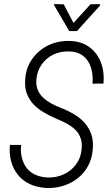

<svg xmlns="http://www.w3.org/2000/svg" viewBox="-20 -924 541 954"><path d="M385.3 -179.7Q389.2 -211.9 380.9 -236.3Q372.6 -260.7 355 -278.3Q337.4 -295.9 313.2 -309.3Q289.1 -322.8 261.2 -333.5Q227.5 -348.1 197.8 -365.5Q168 -382.8 146 -406.2Q124 -429.7 112.8 -460.4Q101.6 -491.2 105.5 -532.2Q108.4 -575.7 127.4 -610.8Q146.5 -646 176.8 -671.1Q207 -696.3 244.9 -709Q282.7 -721.7 325.2 -720.7Q384.8 -719.2 424.6 -689.5Q464.4 -659.7 481.9 -612.1Q499.5 -564.5 494.1 -508.8L439.5 -508.3Q443.4 -549.3 432.9 -585.4Q422.4 -621.6 395.3 -644.5Q368.2 -667.5 321.8 -668.5Q280.3 -669.4 245.8 -653.1Q211.4 -636.7 188.7 -606Q166 -575.2 161.1 -534.2Q157.7 -503.4 166.3 -480.7Q174.8 -458 192.4 -440.9Q210 -423.8 233.2 -410.9Q256.3 -397.9 282.2 -388.2Q318.4 -374 348.9 -355.7Q379.4 -337.4 401.4 -312.5Q423.3 -287.6 434.1 -255.4Q444.8 -223.1 440.9 -180.7Q437 -135.7 417.7 -99.9Q398.4 -64 367.4 -39.3Q336.4 -14.6 297.4 -1.7Q258.3 11.2 214.4 10.3Q168.5 8.3 132.1 -7.6Q95.7 -23.4 71.3 -52.7Q46.9 -82 35.9 -120.6Q24.9 -159.2 29.3 -204.1L85 -203.6Q81.5 -169.9 88.6 -140.6Q95.7 -111.3 112.3 -89.6Q128.9 -67.9 155.5 -55.7Q182.1 -43.5 217.8 -42Q260.3 -41 296.4 -57.6Q332.5 -74.2 356.4 -105.2Q380.4 -136.2 385.3 -179.7ZM296.4 -902.8 345.2 -810.1 429.7 -902.8 477.5 -903.3 477.1 -896.5 362.3 -769.5H324.2L249 -897.9L249.5 -903.8Z"/></svg>

Font: Roboto Condensed Light
Style: Italic
Weight: 300
Italic angle: -12°
Designer: Christian Robertson
Foundry: Google
Version: Version 3.0; 2020